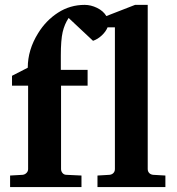

<svg xmlns="http://www.w3.org/2000/svg" viewBox="-20 -760 720 780"><path d="M651.9 0H376V-46.9L424.8 -49.8Q434.6 -50.8 440.7 -57.1Q446.8 -63.5 446.8 -73.2V-648.9H417Q410.2 -631.8 393.6 -616.2Q377 -600.6 357.9 -594.2L258.8 -687Q242.2 -662.1 234.6 -629.9Q227.1 -597.7 227.1 -534.2V-476.1H335.9V-412.1H228V-73.2Q228 -64 234.1 -56.9Q240.2 -49.8 250 -49.8L311 -46.9V0H21V-46.9L71.8 -49.8Q81.1 -50.8 87.6 -57.4Q94.2 -64 94.2 -73.2V-412.1H28.8V-452.1L92.8 -484.9Q92.8 -557.6 134.8 -625Q166.5 -676.8 215.6 -708.5Q264.6 -740.2 324.2 -740.2Q349.1 -740.2 374.3 -728Q399.4 -715.8 412.1 -694.8L528.8 -740.2H580.1V-73.2Q580.1 -63.5 586.2 -57.1Q592.3 -50.8 602.1 -49.8L651.9 -46.9Z"/></svg>

Font: Veleka
Style: Bold
Weight: 700
Designer: Stefan Peev, Context Ltd, 2016; SIL International, 1997-2014.
Foundry: Stefan Peev, Context Ltd, 2016
Version: Version 1.000